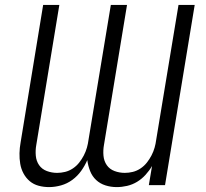

<svg xmlns="http://www.w3.org/2000/svg" viewBox="-20 -755 840 783"><path d="M180 8Q158 8 137.5 2.5Q117 -3 101.5 -16Q86 -29 76 -47.5Q66 -66 62.5 -87Q59 -108 59.5 -130Q60 -152 64 -174L156 -735H222L128 -164Q124 -142 126 -120Q128 -98 139.5 -81.5Q151 -65 171 -57.5Q191 -50 213 -50Q229 -50 245.5 -54Q262 -58 277 -68Q292 -78 303 -92Q314 -106 322 -121.5Q330 -137 334.5 -153Q339 -169 341 -185L432 -735H498L404 -164Q400 -142 402 -120Q404 -98 415.5 -81.5Q427 -65 447 -57.5Q467 -50 489 -50Q505 -50 521.5 -54Q538 -58 553 -68Q568 -78 579 -92Q590 -106 598 -121.5Q606 -137 610.5 -153Q615 -169 617 -185L708 -735H774L653 0H587L600 -78Q589 -59 573.5 -42Q558 -25 539 -13.5Q520 -2 498.5 3Q477 8 456 8Q432 8 410 1Q388 -6 372 -21Q356 -36 347.5 -57.5Q339 -79 336 -102Q326 -79 311 -58Q296 -37 275 -21.5Q254 -6 229 1Q204 8 180 8Z"/></svg>

Font: Iosevka Aile Light Oblique
Style: Regular
Weight: 300
Italic angle: -9°
Designer: Belleve Invis
Foundry: Belleve Invis
Version: Version 31.1.0; ttfautohint (v1.8.4)